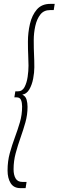

<svg xmlns="http://www.w3.org/2000/svg" viewBox="-20 -760 302 990"><path d="M19 119Q19 71 30.5 29.5Q42 -12 56.5 -51Q71 -90 82.5 -129Q94 -168 94 -211Q94 -230 88.5 -244Q83 -258 66 -258H54L59 -289H72Q95 -289 106.5 -311Q118 -333 122.5 -363.5Q127 -394 127 -422Q127 -447 125.5 -474.5Q124 -502 124 -545Q124 -592 134.5 -637Q145 -682 170 -711Q195 -740 239 -740H262L257 -708H238Q206 -708 188 -685Q170 -662 162 -626Q154 -590 154 -553Q154 -507 155.5 -478.5Q157 -450 157 -413Q157 -386 151 -354.5Q145 -323 131.5 -299.5Q118 -276 95 -272Q112 -264 117 -246.5Q122 -229 122 -209Q122 -168 111 -129Q100 -90 86 -50.5Q72 -11 61 29.5Q50 70 50 113Q50 142 60.5 160Q71 178 95 178H117L112 210H85Q51 210 35 184.5Q19 159 19 119Z"/></svg>

Font: Georama Condensed ExtraLight
Style: Italic
Weight: 200
Width: 3
Italic angle: -9°
Designer: Jean-Baptiste Levee
Foundry: Production Type
Version: Version 1.000